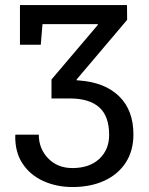

<svg xmlns="http://www.w3.org/2000/svg" viewBox="-20 -731 589 761"><path d="M267.1 10.3Q204.6 10.3 152.3 -13.2Q100.1 -36.6 69.6 -82.3Q39.1 -127.9 40.5 -194.3L41.5 -197.3H133.8Q133.8 -141.6 170.9 -103.3Q208 -64.9 267.1 -64.9Q334.5 -64.9 373.5 -101.3Q412.6 -137.7 412.6 -196.3Q412.6 -271 373 -305.9Q333.5 -340.8 255.9 -340.8H184.1V-416L368.2 -632.8L367.2 -635.3H148.4L141.6 -553.7H59.1V-710.9H483.4L483.9 -652.3L283.7 -416V-412.6Q284.7 -412.6 286.6 -412.6Q288.6 -412.6 293.5 -412.1Q395 -404.8 451.9 -349.6Q508.8 -294.4 508.8 -198.2Q508.8 -133.3 478.3 -86.4Q447.8 -39.6 393.3 -14.6Q338.9 10.3 267.1 10.3Z"/></svg>

Font: Roboto Slab
Style: Regular
Weight: 400
Designer: Google
Version: Version 2.000; ttfautohint (v1.8.1.43-b0c9)